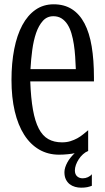

<svg xmlns="http://www.w3.org/2000/svg" viewBox="-20 -703 484 889"><path d="M267.1 -43.9Q288.6 -43.9 305.9 -49.3Q323.2 -54.7 337.9 -62.7Q352.5 -70.8 364.7 -80.8Q377 -90.8 388.2 -100.1V-3.9Q375.5 1 364.3 11.2Q353 21.5 344.7 34.2Q336.4 46.9 331.5 60.5Q326.7 74.2 326.7 85.9Q326.7 104 336.9 113.3Q347.2 122.6 362.8 122.6Q375.5 122.6 387 117.4Q398.4 112.3 405.3 103.5V157.2Q395.5 161.1 383.8 163.6Q372.1 166 355.5 166Q341.3 166 327.4 162.1Q313.5 158.2 302.5 149.7Q291.5 141.1 284.9 127.4Q278.3 113.8 278.3 94.2Q278.3 83.5 282 72Q285.6 60.5 292 48.8Q298.3 37.1 307.1 26.4Q315.9 15.6 325.7 6.3Q313.5 9.3 293 11.2Q272.5 13.2 253.4 13.2Q202.1 13.2 161.4 -10.5Q120.6 -34.2 92 -78.9Q63.5 -123.5 48.3 -187.7Q33.2 -252 33.2 -333Q33.2 -411.1 45.9 -475.8Q58.6 -540.5 83.3 -586.4Q107.9 -632.3 144.3 -657.7Q180.7 -683.1 228.5 -683.1Q277.8 -683.1 313.2 -660.4Q348.6 -637.7 371.3 -594.5Q394 -551.3 404.5 -488.3Q415 -425.3 415 -344.2V-326.2H120.1Q123 -248.5 132.6 -194.8Q142.1 -141.1 159.7 -107.4Q177.2 -73.7 203.9 -58.8Q230.5 -43.9 267.1 -43.9ZM331.1 -382.8Q330.1 -411.1 328.1 -440.4Q326.2 -469.7 322 -497.1Q317.9 -524.4 310.8 -548.3Q303.7 -572.3 292.5 -589.8Q281.2 -607.4 265.1 -617.7Q249 -627.9 227.1 -627.9Q197.8 -627.9 178.5 -606.4Q159.2 -585 147.2 -550.3Q135.3 -515.6 129.4 -471.7Q123.5 -427.7 121.1 -382.8Z"/></svg>

Font: Crushed
Style: Regular
Weight: 400
Width: 3
Designer: Astigmatic (AOETI)
Foundry: Astigmatic (AOETI)
Version: Version 001.000